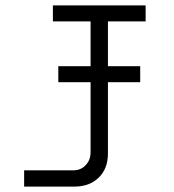

<svg xmlns="http://www.w3.org/2000/svg" viewBox="-20 -688 641 708"><path d="M175 -609V-668H517V-609H378V-444H497V-385H378V-122Q378 -66 344 -33Q310 0 255 0H69V-60H251Q278 -60 296 -79Q314 -98 314 -126V-385H195V-444H314V-609Z"/></svg>

Font: Zaghawa Beria
Style: Regular
Weight: 400
Designer: Anonymous
Foundry: Designed by a volunteer who chooses to remain anonymous, in cooperation with SIL International and the Mission Protestan
Version: Version 1.001